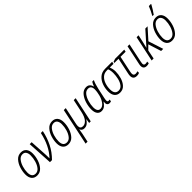

<svg xmlns="http://www.w3.org/2000/svg" viewBox="225 -2168 3777 3777"><g transform="rotate(-45 2114.0 -279.0)"><path d="M435 -361Q435 -446 395.5 -493.5Q356 -541 284 -541Q202 -541 147.5 -481Q93 -421 66 -335Q39 -249 39 -170Q39 -84 79 -37Q119 10 192 10Q273 10 326.5 -48Q380 -106 407.5 -191.5Q435 -277 435 -361ZM94 -169Q94 -239 116 -314Q138 -389 179.5 -441Q221 -493 280 -493Q331 -493 355 -457Q379 -421 379 -364Q379 -288 357 -213Q335 -138 294.5 -88Q254 -38 197 -38Q94 -38 94 -169Z M610 0Q721 -111 787.5 -243.5Q854 -376 886 -532H832Q802 -389 743.5 -268.5Q685 -148 600 -59Q600 -84 599.5 -109.5Q599 -135 598 -163L576 -532H522L553 0Z M1303 -361Q1303 -446 1263.5 -493.5Q1224 -541 1152 -541Q1070 -541 1015.5 -481Q961 -421 934 -335Q907 -249 907 -170Q907 -84 947 -37Q987 10 1060 10Q1141 10 1194.5 -48Q1248 -106 1275.5 -191.5Q1303 -277 1303 -361ZM962 -169Q962 -239 984 -314Q1006 -389 1047.5 -441Q1089 -493 1148 -493Q1199 -493 1223 -457Q1247 -421 1247 -364Q1247 -288 1225 -213Q1203 -138 1162.5 -88Q1122 -38 1065 -38Q962 -38 962 -169Z M1361 238 1400 56Q1412 -4 1417 -47H1420Q1429 -22 1449.5 -6Q1470 10 1505 10Q1558 10 1594.5 -20Q1631 -50 1655 -91H1658L1644 0H1688L1801 -532H1747L1690 -263Q1665 -147 1618 -93Q1571 -39 1515 -39Q1442 -39 1442 -115Q1442 -141 1453 -191L1525 -532H1470L1307 238Z M2141 -97H2143Q2127 10 2208 10Q2234 10 2251 0V-43Q2236 -37 2222 -37Q2193 -37 2193 -73Q2193 -99 2203 -144L2245 -342Q2273 -469 2307 -532H2262Q2249 -515 2237.5 -489Q2226 -463 2219 -442H2216Q2206 -485 2177.5 -513.5Q2149 -542 2099 -542Q2023 -542 1970 -481.5Q1917 -421 1889 -332.5Q1861 -244 1861 -158Q1861 -76 1894 -33Q1927 10 1984 10Q2038 10 2076 -22Q2114 -54 2141 -97ZM1917 -160Q1917 -228 1938.5 -305.5Q1960 -383 2001.5 -438Q2043 -493 2103 -493Q2190 -493 2190 -384Q2190 -330 2169 -243Q2149 -161 2103.5 -99.5Q2058 -38 2000 -38Q1917 -38 1917 -160Z M2729 -347Q2729 -389 2720.5 -423.5Q2712 -458 2702 -484H2805L2815 -532H2623Q2527 -532 2465.5 -478.5Q2404 -425 2374.5 -343.5Q2345 -262 2345 -176Q2345 -85 2385.5 -37.5Q2426 10 2499 10Q2580 10 2631 -46.5Q2682 -103 2705.5 -185.5Q2729 -268 2729 -347ZM2400 -177Q2400 -252 2423.5 -322.5Q2447 -393 2496 -438.5Q2545 -484 2620 -484H2653Q2675 -431 2675 -359Q2675 -286 2657.5 -211.5Q2640 -137 2602 -87.5Q2564 -38 2504 -38Q2400 -38 2400 -177Z M3034 -3V-48Q3003 -37 2977 -37Q2922 -37 2922 -93Q2922 -115 2931 -158L3000 -484H3142L3152 -532H2898L2834 -511L2829 -484H2945L2877 -163Q2866 -115 2866 -85Q2866 11 2965 11Q3004 11 3034 -3Z M3304 -2V-47Q3276 -38 3252 -38Q3207 -38 3207 -86Q3207 -105 3215 -139L3298 -532H3244L3161 -140Q3152 -99 3152 -78Q3152 10 3241 10Q3274 10 3304 -2Z M3437 0 3475 -186 3560 -271 3646 0H3705L3604 -312L3801 -532H3738L3487 -250H3485Q3501 -311 3518 -384L3550 -532H3496L3382 0Z M4047 -606Q4070 -638 4107 -696Q4144 -754 4159 -785L4160 -796H4100Q4086 -757 4060 -704Q4034 -651 4014 -616L4013 -606ZM4189 -361Q4189 -446 4149.5 -493.5Q4110 -541 4038 -541Q3956 -541 3901.5 -481Q3847 -421 3820 -335Q3793 -249 3793 -170Q3793 -84 3833 -37Q3873 10 3946 10Q4027 10 4080.5 -48Q4134 -106 4161.5 -191.5Q4189 -277 4189 -361ZM3848 -169Q3848 -239 3870 -314Q3892 -389 3933.5 -441Q3975 -493 4034 -493Q4085 -493 4109 -457Q4133 -421 4133 -364Q4133 -288 4111 -213Q4089 -138 4048.5 -88Q4008 -38 3951 -38Q3848 -38 3848 -169Z"/></g></svg>

Font: Noto Sans UI SemiCondensed Light
Style: Italic
Weight: 300
Width: 4
Designer: Monotype Design Team
Foundry: Monotype Imaging Inc.
Version: 1.001